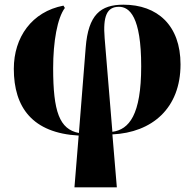

<svg xmlns="http://www.w3.org/2000/svg" viewBox="-20 -570 831 820"><path d="M298 230H479L460 4C629 -4 751 -107 751 -295C751 -462 652 -550 507 -550C409 -550 357 -507 346 -367L317 -2C234 -18 207 -93 207 -279C207 -393 225 -493 257 -536L251 -546C116 -520 39 -411 39 -276C39 -111 119 -2 316 9ZM427 -406C419 -502 437 -541 488 -541C533 -541 583 -499 583 -287C583 -78 531 -17 460 -7Z"/></svg>

Font: Noto Serif Display ExtraBold
Style: Regular
Weight: 800
Designer: Monotype Design Team
Foundry: Monotype Imaging Inc.
Version: Version 2.009